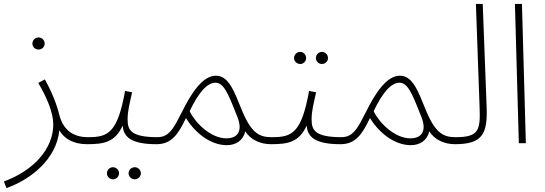

<svg xmlns="http://www.w3.org/2000/svg" viewBox="-29 -734 2795 984"><path d="M169 -480C186 -480 200 -494 200 -510C200 -528 186 -542 169 -542C151 -542 137 -528 137 -510C137 -494 151 -480 169 -480Z M4 230C129 186 261 81 275 -66C300 -23 348 5 417 5C429 5 438 -5 438 -14C438 -23 433 -31 421 -31C339 -31 293 -75 275 -145C262 -199 237 -262 201 -327L167 -309C211 -235 244 -157 244 -96C244 28 144 140 -9 196Z M662 185C678 185 693 171 693 154C693 137 678 123 662 123C644 123 630 137 630 154C630 171 644 185 662 185ZM550 185C567 185 581 171 581 154C581 137 567 123 550 123C533 123 519 137 519 154C519 171 533 185 550 185Z M417 5C506 5 561 -6 600 -91C603 -29 649 5 773 5C786 5 795 -5 795 -14C795 -23 790 -31 778 -31C638 -31 625 -70 625 -123C625 -165 634 -196 648 -261L612 -268C573 -49 522 -31 422 -31Z M773 5C850 5 884 -45 924 -129C982 -36 1064 10 1133 10C1179 10 1217 -13 1228 -61C1256 -17 1305 5 1360 5C1376 5 1381 -5 1381 -14C1381 -26 1373 -31 1364 -31C1306 -31 1262 -45 1212 -166C1171 -266 1144 -346 1077 -346C1008 -346 949 -252 905 -163C863 -81 840 -31 778 -31ZM943 -164C988 -260 1033 -310 1075 -310C1117 -310 1138 -261 1187 -136C1218 -60 1186 -25 1132 -25C1049 -25 971 -106 943 -164Z M1621 -406C1638 -406 1652 -420 1652 -436C1652 -454 1638 -468 1621 -468C1604 -468 1590 -454 1590 -436C1590 -420 1604 -406 1621 -406ZM1510 -406C1526 -406 1540 -420 1540 -436C1540 -454 1526 -468 1510 -468C1492 -468 1478 -454 1478 -436C1478 -420 1492 -406 1510 -406Z M1360 5C1449 5 1504 -6 1543 -91C1546 -29 1592 5 1716 5C1729 5 1738 -5 1738 -14C1738 -23 1733 -31 1721 -31C1581 -31 1568 -70 1568 -123C1568 -165 1577 -196 1591 -261L1555 -268C1516 -49 1465 -31 1365 -31Z M1716 5C1793 5 1827 -45 1867 -129C1925 -36 2007 10 2076 10C2122 10 2160 -13 2171 -61C2199 -17 2248 5 2303 5C2319 5 2324 -5 2324 -14C2324 -26 2316 -31 2307 -31C2249 -31 2205 -45 2155 -166C2114 -266 2087 -346 2020 -346C1951 -346 1892 -252 1848 -163C1806 -81 1783 -31 1721 -31ZM1886 -164C1931 -260 1976 -310 2018 -310C2060 -310 2081 -261 2130 -136C2161 -60 2129 -25 2075 -25C1992 -25 1914 -106 1886 -164Z M2303 5C2445 5 2470 -50 2465 -185L2445 -714H2410L2429 -181C2433 -69 2426 -31 2308 -31Z M2630 0H2666L2646 -714H2610Z"/></svg>

Font: Noto Sans Arabic ExtLt
Style: Regular
Weight: 200
Designer: Monotype Design Team, Nadine Chahine, Nizar Qandah and Khaled Hosny
Foundry: Monotype Imaging Inc.
Version: Version 2.012